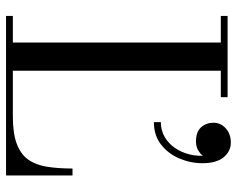

<svg xmlns="http://www.w3.org/2000/svg" viewBox="-96 -706 801 650"><g transform="rotate(90 305.0 -380.5)"><path d="M33.5 0V-23H123.5V-727H33.5V-750H308.5V-727H219V-23H373.5Q432.5 -23 467.8 -36.8Q503 -50.5 520.8 -76.5Q538.5 -102.5 544.2 -140Q550 -177.5 550 -225H573.5V0ZM393 -500.5V-524Q420 -524 442.2 -536.5Q464.5 -549 480 -571.2Q495.5 -593.5 502.5 -622.2Q509.5 -651 505.5 -684H513Q514 -676.5 507.2 -667Q500.5 -657.5 488 -650.2Q475.5 -643 458 -643Q426 -643 410.5 -660.2Q395 -677.5 395 -702Q395 -727 414.2 -744Q433.5 -761 462 -761Q491.5 -761 511.8 -736.8Q532 -712.5 532 -665Q532 -624.5 516 -586.8Q500 -549 469 -524.8Q438 -500.5 393 -500.5Z"/></g></svg>

Font: BodoniModa 10 Custom
Style: Regular
Weight: 400
Designer: Owen Earl
Foundry: indestructible type
Version: Version 2.005